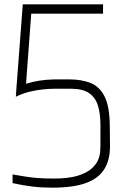

<svg xmlns="http://www.w3.org/2000/svg" viewBox="-20 -860 567 885"><path d="M221 5Q172 5 130 0Q88 -5 38 -16V-56Q68 -51 94.5 -46.5Q121 -42 152.5 -39.5Q184 -37 227 -37Q295 -37 336.5 -49.5Q378 -62 400.5 -81.5Q423 -101 432 -122.5Q441 -144 442 -163.5Q443 -183 443 -194V-283Q443 -337 431 -374.5Q419 -412 389.5 -431.5Q360 -451 307 -451H233Q210 -451 179 -448Q148 -445 115.5 -437Q83 -429 53 -414L56 -458L85 -840H455V-797H124L100 -474Q129 -483 160 -488Q191 -493 228 -494H300Q356 -494 397.5 -477.5Q439 -461 462 -415.5Q485 -370 486 -283L487 -190Q488 -125 461.5 -81.5Q435 -38 376.5 -16.5Q318 5 221 5Z"/></svg>

Font: Matangi Light
Style: Regular
Weight: 300
Designer: Prashant Pant
Foundry: The Graphic Ant
Version: Version 3.002